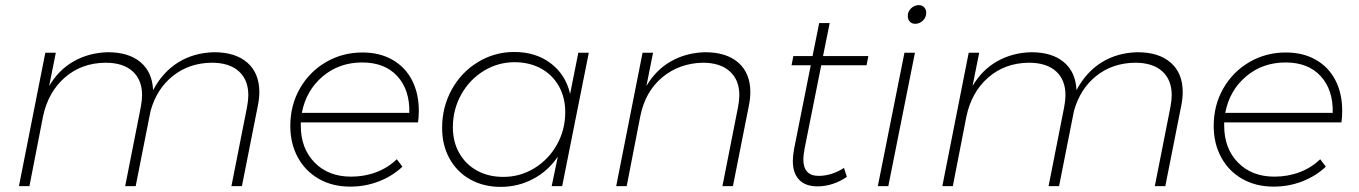

<svg xmlns="http://www.w3.org/2000/svg" viewBox="-20 -727 5307 750"><path d="M993 -367Q993 -342 987 -313L925 0H884L945 -309Q950 -336 950 -355Q950 -415 913 -448.5Q876 -482 807 -482Q719 -481 655.5 -430.5Q592 -380 568 -293L510 0H469L530 -309Q535 -336 535 -355Q535 -415 498 -448.5Q461 -482 392 -482Q298 -481 233 -424Q168 -367 148 -272L95 0H54L157 -521H198L172 -391Q209 -454 268 -487.5Q327 -521 401 -523Q483 -523 529 -484Q575 -445 578 -375Q616 -446 676.5 -483.5Q737 -521 816 -523Q900 -523 946.5 -482Q993 -441 993 -367Z M1155 -249V-236Q1155 -147 1209 -92Q1263 -37 1351 -37Q1404 -37 1450 -54.5Q1496 -72 1530 -105L1552 -76Q1513 -39 1460 -18.5Q1407 2 1348 2Q1279 2 1226 -28Q1173 -58 1143.5 -112Q1114 -166 1114 -235Q1114 -316 1151.5 -381.5Q1189 -447 1253.5 -484.5Q1318 -522 1396 -522Q1463 -522 1513 -493.5Q1563 -465 1589.5 -413.5Q1616 -362 1616 -294Q1616 -272 1613 -249ZM1159 -286H1579Q1581 -376 1532 -429.5Q1483 -483 1395 -483Q1305 -483 1240.5 -428.5Q1176 -374 1159 -286Z M1707 -227Q1707 -309 1744.5 -377Q1782 -445 1847 -484.5Q1912 -524 1989 -524Q2073 -524 2131.5 -479.5Q2190 -435 2207 -360L2239 -521H2280L2176 0H2135L2159 -115Q2121 -59 2062.5 -28Q2004 3 1936 3Q1869 3 1817 -26Q1765 -55 1736 -107.5Q1707 -160 1707 -227ZM2188 -289Q2188 -346 2163 -390.5Q2138 -435 2093 -459.5Q2048 -484 1990 -484Q1925 -484 1869.5 -450Q1814 -416 1781.5 -357.5Q1749 -299 1749 -230Q1749 -173 1774 -129Q1799 -85 1843.5 -60.5Q1888 -36 1946 -36Q2012 -36 2067.5 -70Q2123 -104 2155.5 -162Q2188 -220 2188 -289Z M2911 -367Q2911 -342 2905 -313L2843 0H2802L2863 -309Q2868 -336 2868 -355Q2868 -415 2830.5 -448.5Q2793 -482 2725 -482Q2633 -480 2566.5 -424.5Q2500 -369 2481 -272L2428 0H2387L2490 -521H2531L2505 -391Q2542 -454 2601 -487.5Q2660 -521 2734 -523Q2818 -523 2864.5 -482Q2911 -441 2911 -367Z M3123 -147Q3118 -120 3118 -105Q3118 -40 3178 -40Q3228 -40 3277 -71L3288 -36Q3233 1 3173 1Q3127 1 3102 -24.5Q3077 -50 3077 -98Q3077 -118 3082 -146L3147 -472H3072L3079 -508H3154L3180 -637H3221L3195 -508H3372L3365 -472H3188Z M3554 -521 3450 0H3409L3513 -521ZM3598 -677Q3598 -659 3585 -646.5Q3572 -634 3555 -634Q3542 -634 3534 -642.5Q3526 -651 3526 -665Q3526 -682 3539 -694.5Q3552 -707 3569 -707Q3582 -707 3590 -698.5Q3598 -690 3598 -677Z M4600 -367Q4600 -342 4594 -313L4532 0H4491L4552 -309Q4557 -336 4557 -355Q4557 -415 4520 -448.5Q4483 -482 4414 -482Q4326 -481 4262.5 -430.5Q4199 -380 4175 -293L4117 0H4076L4137 -309Q4142 -336 4142 -355Q4142 -415 4105 -448.5Q4068 -482 3999 -482Q3905 -481 3840 -424Q3775 -367 3755 -272L3702 0H3661L3764 -521H3805L3779 -391Q3816 -454 3875 -487.5Q3934 -521 4008 -523Q4090 -523 4136 -484Q4182 -445 4185 -375Q4223 -446 4283.5 -483.5Q4344 -521 4423 -523Q4507 -523 4553.5 -482Q4600 -441 4600 -367Z M4762 -249V-236Q4762 -147 4816 -92Q4870 -37 4958 -37Q5011 -37 5057 -54.5Q5103 -72 5137 -105L5159 -76Q5120 -39 5067 -18.5Q5014 2 4955 2Q4886 2 4833 -28Q4780 -58 4750.5 -112Q4721 -166 4721 -235Q4721 -316 4758.5 -381.5Q4796 -447 4860.5 -484.5Q4925 -522 5003 -522Q5070 -522 5120 -493.5Q5170 -465 5196.5 -413.5Q5223 -362 5223 -294Q5223 -272 5220 -249ZM4766 -286H5186Q5188 -376 5139 -429.5Q5090 -483 5002 -483Q4912 -483 4847.5 -428.5Q4783 -374 4766 -286Z"/></svg>

Font: Gontserrat ExtraLight
Style: Italic
Weight: 275
Italic angle: -11.3°
Designer: Julieta Ulanovsky
Foundry: Julieta Ulanovsky
Version: Version 6.001